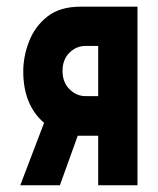

<svg xmlns="http://www.w3.org/2000/svg" viewBox="-20 -548 468 568"><path d="M218.8 -528.3H386.7V0H270.5V-146.5H210L157.2 0H40L110.4 -184.6Q48.8 -237.3 48.8 -336.9Q48.8 -380.9 65.9 -425.3Q83 -469.7 120.1 -499Q157.2 -528.3 218.8 -528.3ZM232.4 -263.7H270.5V-412.1H232.4Q206.1 -412.1 185.5 -392.1Q165 -372.1 165 -337.9Q165 -304.7 185.5 -284.2Q206.1 -263.7 232.4 -263.7Z"/></svg>

Font: Dinish Condensed
Style: Bold
Weight: 700
Width: 3
Designer: Bert Driehuis
Foundry: Playbeing
Version: Version 3.006; git-39231f3c-release